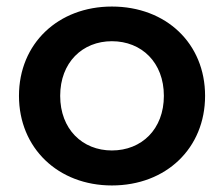

<svg xmlns="http://www.w3.org/2000/svg" viewBox="-20 -560 685 587"><path d="M322 7C488 7 607 -107 607 -267C607 -427 488 -540 322 -540C158 -540 38 -427 38 -267C38 -107 158 7 322 7ZM322 -100C232 -100 164 -165 164 -267C164 -369 232 -434 322 -434C413 -434 481 -369 481 -267C481 -165 413 -100 322 -100Z"/></svg>

Font: Talent
Style: Bold
Weight: 600
Designer: Mike Powis
Version: Version 1.001;hotconv 1.0.109;makeotfexe 2.5.65596